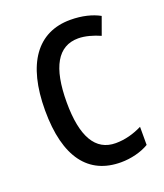

<svg xmlns="http://www.w3.org/2000/svg" viewBox="-109 -622 605 707"><g transform="rotate(-20 193.5 -268.5)"><path d="M245 10C284 10 325 0 355 -18V-89C323 -73 288 -63 251 -63C172 -63 132 -131 132 -266C132 -403 172 -473 252 -473C279 -473 310 -464 337 -452L362 -521C333 -537 294 -547 248 -547C119 -547 47 -448 47 -265C47 -80 119 10 245 10Z"/></g></svg>

Font: Noto Sans Malayalam Condensed
Style: Regular
Weight: 400
Width: 3
Designer: Jelle Bosma - Monotype Design Team
Foundry: Monotype Imaging Inc.
Version: Version 2.104